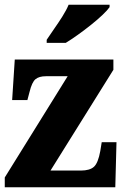

<svg xmlns="http://www.w3.org/2000/svg" viewBox="-20 -786 518 806"><path d="M0 0V-41L264 -466H173Q144 -466 129 -453.5Q114 -441 104 -400L95 -366H31L42 -536H456V-493L192 -70H319Q357 -70 374.5 -86Q392 -102 401 -152L407 -189H469L464 0ZM176 -619Q189 -639 207 -664.5Q225 -690 242 -717Q259 -744 268 -766H440V-756Q431 -743 410.5 -723.5Q390 -704 362.5 -682Q335 -660 307 -640Q279 -620 256 -606H176Z"/></svg>

Font: Noto Serif Tamil Condensed Black
Style: Italic
Weight: 900
Width: 3
Italic angle: -12°
Designer: Indian Type Foundry, Tom Grace, and the Monotype Design Team
Foundry: Monotype Imaging Inc.
Version: Version 2.003; ttfautohint (v1.8.4.7-5d5b)